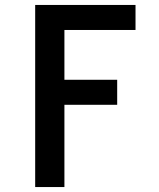

<svg xmlns="http://www.w3.org/2000/svg" viewBox="-20 -755 640 775"><path d="M122 0V-735H527V-634H240V-433H453V-332H240V0Z"/></svg>

Font: Iosevka Aile
Style: Bold
Weight: 700
Designer: Belleve Invis
Foundry: Belleve Invis
Version: Version 28.0.1; ttfautohint (v1.8.4)